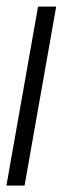

<svg xmlns="http://www.w3.org/2000/svg" viewBox="-40 -578 195 598"><path d="M-20 0 78.5 -557.5H135L36.5 0Z"/></svg>

Font: Anybody Condensed Light
Style: Italic
Weight: 300
Width: 3
Italic angle: -10°
Designer: Tyler Finck
Foundry: Etcetera Type Company
Version: Version 1.010; ttfautohint (v1.8.3) -l 8 -r 50 -G 200 -x 14 